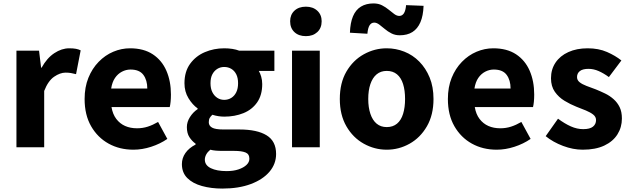

<svg xmlns="http://www.w3.org/2000/svg" viewBox="-20 -860 3683 1121"><path d="M76 0V-564H208L220 -465H223Q254 -521 297 -549.5Q340 -578 384 -578Q408 -578 423.5 -575Q439 -572 451 -566L424 -427Q408 -431 394.5 -433.5Q381 -436 363 -436Q331 -436 296 -412Q261 -388 238 -329V0Z M759 14Q678 14 614 -21.5Q550 -57 512 -123Q474 -189 474 -282Q474 -351 496 -405.5Q518 -460 556 -499Q594 -538 641.5 -558Q689 -578 739 -578Q819 -578 872 -543Q925 -508 951.5 -447Q978 -386 978 -308Q978 -285 976 -265.5Q974 -246 971 -235H631Q638 -193 659 -165.5Q680 -138 710.5 -124.5Q741 -111 780 -111Q813 -111 842.5 -120.5Q872 -130 903 -148L957 -49Q915 -20 862.5 -3Q810 14 759 14ZM629 -343H840Q840 -392 817 -423Q794 -454 742 -454Q716 -454 692 -441.5Q668 -429 651.5 -405Q635 -381 629 -343Z M1278 241Q1213 241 1159 226Q1105 211 1073.5 179.5Q1042 148 1042 98Q1042 63 1062.5 33.5Q1083 4 1122 -16V-21Q1101 -36 1086 -59Q1071 -82 1071 -118Q1071 -148 1089 -176.5Q1107 -205 1134 -223V-227Q1104 -248 1080.5 -286.5Q1057 -325 1057 -374Q1057 -442 1090 -487.5Q1123 -533 1176 -555.5Q1229 -578 1289 -578Q1314 -578 1336.5 -574.5Q1359 -571 1377 -564H1582V-446H1491Q1499 -433 1505 -412.5Q1511 -392 1511 -369Q1511 -305 1481.5 -262.5Q1452 -220 1401.5 -199.5Q1351 -179 1289 -179Q1274 -179 1256.5 -181.5Q1239 -184 1220 -190Q1210 -181 1204.5 -171.5Q1199 -162 1199 -146Q1199 -126 1218 -115Q1237 -104 1285 -104H1378Q1481 -104 1536.5 -70Q1592 -36 1592 39Q1592 97 1553.5 142.5Q1515 188 1444.5 214.5Q1374 241 1278 241ZM1289 -277Q1312 -277 1330.5 -288.5Q1349 -300 1359.5 -321.5Q1370 -343 1370 -374Q1370 -405 1359.5 -426Q1349 -447 1330.5 -458Q1312 -469 1289 -469Q1267 -469 1249 -458Q1231 -447 1220 -426.5Q1209 -406 1209 -374Q1209 -343 1220 -321.5Q1231 -300 1249 -288.5Q1267 -277 1289 -277ZM1303 139Q1343 139 1372.5 129Q1402 119 1419 103Q1436 87 1436 67Q1436 39 1413 30Q1390 21 1348 21H1287Q1259 21 1240.5 19.5Q1222 18 1208 14Q1192 27 1184 42Q1176 57 1176 72Q1176 105 1211 122Q1246 139 1303 139Z M1685 0V-564H1847V0ZM1766 -649Q1724 -649 1699 -672.5Q1674 -696 1674 -736Q1674 -774 1699 -797.5Q1724 -821 1766 -821Q1807 -821 1832.5 -797.5Q1858 -774 1858 -736Q1858 -696 1832.5 -672.5Q1807 -649 1766 -649Z M2238 14Q2167 14 2104 -21Q2041 -56 2002.5 -122.5Q1964 -189 1964 -282Q1964 -376 2002.5 -442Q2041 -508 2104 -543Q2167 -578 2238 -578Q2291 -578 2340.5 -558.5Q2390 -539 2428 -500.5Q2466 -462 2488.5 -407.5Q2511 -353 2511 -282Q2511 -189 2472.5 -122.5Q2434 -56 2371.5 -21Q2309 14 2238 14ZM2238 -118Q2274 -118 2298 -138Q2322 -158 2333.5 -195.5Q2345 -233 2345 -282Q2345 -332 2333.5 -369Q2322 -406 2298 -426Q2274 -446 2238 -446Q2203 -446 2179 -426Q2155 -406 2142.5 -369Q2130 -332 2130 -282Q2130 -233 2142.5 -195.5Q2155 -158 2179 -138Q2203 -118 2238 -118ZM2314 -654Q2287 -654 2265.5 -665Q2244 -676 2227 -690.5Q2210 -705 2194.5 -716.5Q2179 -728 2165 -728Q2148 -728 2138 -712.5Q2128 -697 2125 -663L2023 -669Q2025 -727 2041 -765Q2057 -803 2087.5 -821.5Q2118 -840 2161 -840Q2189 -840 2210.5 -829Q2232 -818 2249.5 -803.5Q2267 -789 2282 -778Q2297 -767 2311 -767Q2328 -767 2338 -782Q2348 -797 2351 -830L2453 -826Q2451 -768 2434.5 -730Q2418 -692 2388 -673Q2358 -654 2314 -654Z M2880 14Q2799 14 2735 -21.5Q2671 -57 2633 -123Q2595 -189 2595 -282Q2595 -351 2617 -405.5Q2639 -460 2677 -499Q2715 -538 2762.5 -558Q2810 -578 2860 -578Q2940 -578 2993 -543Q3046 -508 3072.5 -447Q3099 -386 3099 -308Q3099 -285 3097 -265.5Q3095 -246 3092 -235H2752Q2759 -193 2780 -165.5Q2801 -138 2831.5 -124.5Q2862 -111 2901 -111Q2934 -111 2963.5 -120.5Q2993 -130 3024 -148L3078 -49Q3036 -20 2983.5 -3Q2931 14 2880 14ZM2750 -343H2961Q2961 -392 2938 -423Q2915 -454 2863 -454Q2837 -454 2813 -441.5Q2789 -429 2772.5 -405Q2756 -381 2750 -343Z M3382 14Q3326 14 3267.5 -8Q3209 -30 3166 -65L3238 -167Q3277 -138 3313 -122Q3349 -106 3385 -106Q3424 -106 3442 -120.5Q3460 -135 3460 -159Q3460 -178 3443.5 -191Q3427 -204 3400.5 -215Q3374 -226 3345 -237Q3310 -251 3276 -271.5Q3242 -292 3219.5 -324Q3197 -356 3197 -403Q3197 -455 3223.5 -494.5Q3250 -534 3298.5 -556Q3347 -578 3411 -578Q3475 -578 3524 -556.5Q3573 -535 3608 -507L3535 -410Q3505 -432 3475.5 -445Q3446 -458 3416 -458Q3382 -458 3365.5 -445Q3349 -432 3349 -410Q3349 -392 3364 -380Q3379 -368 3404 -358.5Q3429 -349 3459 -338Q3486 -327 3513 -314Q3540 -301 3562.5 -281Q3585 -261 3598 -234Q3611 -207 3611 -168Q3611 -117 3585 -75.5Q3559 -34 3508 -10Q3457 14 3382 14Z"/></svg>

Font: Noto Sans JP Thin ExtraBold
Style: Regular
Weight: 800
Version: Version 2.004-H2;hotconv 1.0.118;makeotfexe 2.5.65603